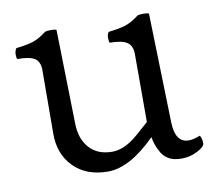

<svg xmlns="http://www.w3.org/2000/svg" viewBox="-62 -553 709 634"><g transform="rotate(-10 293.0 -236.5)"><path d="M412 -77Q325 10 252 10Q179 10 136.5 -33.5Q94 -77 95 -146L96 -357Q96 -386 79 -397Q62 -408 21 -408Q18 -411 18 -423Q18 -435 24 -444Q60 -448 80.5 -454.5Q101 -461 126 -480Q130 -483 146 -483Q162 -483 165 -480L172 -164Q173 -113 200.5 -82.5Q228 -52 277 -52Q313 -52 352 -82Q365 -92 383.5 -109Q402 -126 406 -129V-357Q406 -385 388.5 -396.5Q371 -408 331 -408Q328 -411 328 -424.5Q328 -438 334 -444Q370 -448 390.5 -454.5Q411 -461 436 -480Q440 -483 456 -483Q472 -483 475 -480L485 -113Q487 -45 532 -45Q548 -45 570 -54Q577 -45 577 -27Q577 -16 552 -3Q527 10 499.5 10Q472 10 456.5 1Q441 -8 433 -21Q417 -47 412 -77Z"/></g></svg>

Font: Esteban
Style: Regular
Weight: 400
Designer: Angelica Diaz Rivera
Foundry: Angelica Diaz Rivera
Version: Version 1.002